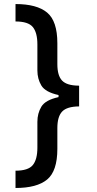

<svg xmlns="http://www.w3.org/2000/svg" viewBox="-20 -792 480 948"><path d="M56.6 136.2V50.8Q119.1 50.8 141.8 23.2Q164.6 -4.4 164.6 -63V-190.9Q164.6 -232.4 184.3 -265.4Q204.1 -298.3 269 -312.5V-322.8Q204.1 -336.9 184.3 -369.6Q164.6 -402.3 164.6 -444.3V-572.8Q164.6 -631.3 141.8 -658.7Q119.1 -686 56.6 -686V-772Q162.1 -772 212.6 -730Q263.2 -688 263.2 -578.6V-475.1Q263.2 -418.9 286.4 -394.3Q309.6 -369.6 368.2 -369.1H370.6V-266.6Q310.5 -266.1 286.9 -241.2Q263.2 -216.3 263.2 -159.7V-57.1Q263.2 52.7 212.6 94.5Q162.1 136.2 56.6 136.2Z"/></svg>

Font: Inter Medium
Style: Regular
Weight: 500
Designer: Rasmus Andersson
Foundry: rsms
Version: Version 4.001;git-9221beed3